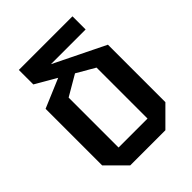

<svg xmlns="http://www.w3.org/2000/svg" viewBox="-200 -810 919 919"><g transform="rotate(-45 260.0 -350.0)"><path d="M141 0 46 -95V-478L226 -554L294 -515L162 -438V-100H358V-445L87 -602V-700H450V-611H215L474 -484V-95L379 0Z"/></g></svg>

Font: Tektur SemiCondensed Medium
Style: Regular
Weight: 500
Width: 4
Designer: Adam Jagosz
Foundry: Adam Jagosz
Version: Version 1.005;gftools[0.9.30]